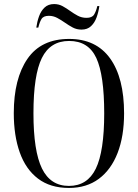

<svg xmlns="http://www.w3.org/2000/svg" viewBox="-20 -917 681 947"><path d="M320 10Q228 10 167.5 -36Q107 -82 77.5 -165Q48 -248 48 -359Q48 -529 115.5 -627Q183 -725 321 -725Q454 -725 523 -629Q592 -533 592 -358Q592 -245 560 -162.5Q528 -80 467.5 -35Q407 10 320 10ZM320 0Q411 0 452.5 -85Q494 -170 494 -358Q494 -547 455 -631Q416 -715 321 -715Q228 -715 186.5 -631Q145 -547 145 -358Q145 -172 187 -86Q229 0 320 0ZM382 -771Q358 -771 338.5 -781.5Q319 -792 300.5 -805Q282 -818 262.5 -828.5Q243 -839 221 -839Q194 -839 184.5 -823Q175 -807 169 -781H159Q163 -810 172.5 -836.5Q182 -863 200 -880Q218 -897 247 -897Q270 -897 289 -886.5Q308 -876 326 -863Q344 -850 363.5 -839.5Q383 -829 407 -829Q434 -829 444 -845Q454 -861 460 -887H470Q466 -858 456.5 -831.5Q447 -805 429 -788Q411 -771 382 -771Z"/></svg>

Font: Noto Serif Display Condensed
Style: Regular
Weight: 400
Width: 3
Designer: Monotype Design Team
Foundry: Monotype Imaging Inc.
Version: Version 2.009